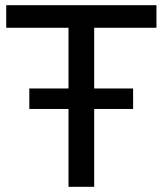

<svg xmlns="http://www.w3.org/2000/svg" viewBox="-20 -720 627 740"><path d="M244 -613H4V-700H583V-613H343V0H244ZM93 -379H493V-300H93Z"/></svg>

Font: Idrija
Style: Regular
Weight: 500
Designer: Julieta Ulanovsky
Foundry: Julieta Ulanovsky
Version: Version 7.200